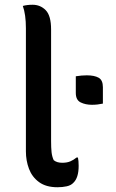

<svg xmlns="http://www.w3.org/2000/svg" viewBox="-20 -778 490 808"><path d="M89 -659Q89 -717 76 -753Q94 -758 117 -758Q150 -758 172.5 -735Q195 -712 195 -654V-184Q195 -156 197 -137.5Q199 -119 206 -104Q219 -93 242 -93Q262 -93 276 -99Q290 -105 302 -115H308Q311 -102 311 -80Q311 -30 289 -9Q279 2 261 6Q243 10 222 10Q174 10 144.5 -11.5Q115 -33 102 -67.5Q89 -102 89 -141ZM413 -342Q390 -337 367 -337Q340 -337 319.5 -347Q299 -357 299 -387V-457Q310 -459 323 -460Q336 -461 345 -461Q377 -461 395 -451Q413 -441 413 -411Z"/></svg>

Font: Recursive Sn Csl St Med
Style: Regular
Weight: 500
Version: Version 1.079;hotconv 1.0.112;makeotfexe 2.5.65598; ttfautoh